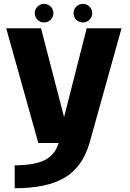

<svg xmlns="http://www.w3.org/2000/svg" viewBox="-20 -739 670 992"><path d="M178 0H283C270.5 41.5 246 71 210.5 88.5C174.5 106 123 115 56 115V233.5C167.5 233.5 253.5 215 314.5 179C375.5 142.5 418 83 442.5 0L608 -593H428L311 -134L192 -593H12ZM208 -623C234.5 -623 256 -644.5 256 -671C256 -697.5 234.5 -719 208 -719C181 -719 159.5 -697.5 159.5 -671C159.5 -644.5 181 -623 208 -623ZM408.5 -623C435 -623 456.5 -644.5 456.5 -671C456.5 -697.5 435 -719 408.5 -719C381.5 -719 360 -697.5 360 -671C360 -644.5 381.5 -623 408.5 -623Z"/></svg>

Font: Anybody
Style: Bold
Weight: 700
Designer: Tyler Finck
Foundry: Etcetera Type Company
Version: Version 1.110